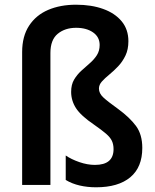

<svg xmlns="http://www.w3.org/2000/svg" viewBox="-20 -785 658 815"><path d="M525 -610Q525 -575 512.5 -549Q500 -523 481.5 -503.5Q463 -484 444 -468.5Q425 -453 412.5 -439Q400 -425 400 -409Q400 -389 418 -372Q436 -355 482 -322Q531 -286 557.5 -250Q584 -214 584 -157Q584 -75 533 -32.5Q482 10 388 10Q351 10 318.5 2.5Q286 -5 259 -21V-125Q282 -109 316.5 -97Q351 -85 383 -85Q462 -85 462 -152Q462 -172 455 -187Q448 -202 430 -217.5Q412 -233 379 -256Q323 -294 302.5 -326Q282 -358 282 -395Q282 -426 294.5 -447Q307 -468 325 -484.5Q343 -501 361 -516.5Q379 -532 391 -550.5Q403 -569 403 -594Q403 -628 375 -647.5Q347 -667 303 -667Q256 -667 225 -641.5Q194 -616 194 -560V0H74V-564Q74 -631 103.5 -676Q133 -721 184.5 -743Q236 -765 303 -765Q368 -765 418 -747Q468 -729 496.5 -694.5Q525 -660 525 -610Z"/></svg>

Font: Noto Sans Sinhala UI SemiCondensed SemiBold
Style: Regular
Weight: 600
Width: 4
Designer: Jelle Bosma - Monotype Design Team
Foundry: Monotype Imaging Inc.
Version: Version 2.006; ttfautohint (v1.8.4.7-5d5b)